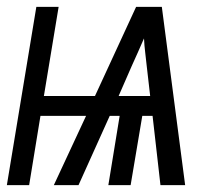

<svg xmlns="http://www.w3.org/2000/svg" viewBox="-30 -540 650 560"><path d="M-10 0 76 -520H141L98 -260H247L367 -520H442L510 0H438L415 -202H385L351 0H286L319 -202H290L199 0H127L221 -202H88L55 0ZM408 -260 398 -347Q396 -367 393.5 -387Q391 -407 390 -428Q381 -407 372 -387Q363 -367 354 -347L316 -260Z"/></svg>

Font: Iosevka SS04 Light Extended
Style: Italic
Weight: 300
Width: 7
Italic angle: -9°
Monospace: yes
Designer: Belleve Invis
Foundry: Belleve Invis
Version: Version 19.0.0; ttfautohint (v1.8.4)